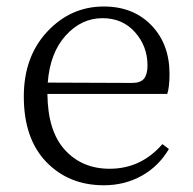

<svg xmlns="http://www.w3.org/2000/svg" viewBox="-20 -545 583 579"><path d="M124 -295.9 377.9 -294.9Q404.3 -294.9 414.6 -308.1Q424.8 -321.3 424.8 -347.7Q424.8 -405.3 387.2 -447.8Q349.6 -490.2 289.1 -490.2Q225.6 -490.2 178.2 -438Q130.9 -385.7 124 -295.9ZM484.4 -261.7H123Q124 -149.4 175.8 -92.8Q227.5 -36.1 310.5 -36.1Q405.3 -36.1 469.7 -110.4L489.3 -95.7Q459 -43.9 407.7 -15.1Q356.4 13.7 293 13.7Q187.5 13.7 119.6 -56.6Q51.8 -127 51.8 -253.9Q51.8 -374 122.6 -449.7Q193.4 -525.4 293 -525.4Q381.8 -525.4 436.5 -468.8Q491.2 -412.1 491.2 -322.3Q491.2 -282.2 484.4 -261.7Z"/></svg>

Font: GenYoMin TW TTF Light
Style: Regular
Weight: 300
Version: Version 1.300